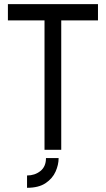

<svg xmlns="http://www.w3.org/2000/svg" viewBox="-20 -720 509 923"><path d="M110 182.8V123.6Q147.2 123.6 174.1 102.3Q201 81 201 40H261.8Q261.8 72 247.2 104.9Q232.6 137.8 199.4 160.3Q166.2 182.8 110 182.8ZM194 0V-622H18V-700H451V-622H274.4V0Z"/></svg>

Font: Stick No Bills ExtraLight
Style: Regular
Weight: 200
Designer: Kosala Senevirathne, Siva Puranthara, Lasantha Premarathna, Tharique Azeez
Foundry: mooniak
Version: Version 2.000